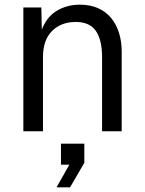

<svg xmlns="http://www.w3.org/2000/svg" viewBox="-20 -562 621 822"><path d="M80 0V-530H157L159 -435Q180 -490 223.5 -516Q267 -542 322 -542Q367 -542 401 -526.5Q435 -511 457 -483.5Q479 -456 490 -419.5Q501 -383 501 -341V0H417V-317Q417 -391 390.5 -429.5Q364 -468 304 -468Q242 -468 203 -429.5Q164 -391 164 -317V0ZM222 240 277 143H241V53H341V135L280 240Z"/></svg>

Font: Geist
Style: Regular
Weight: 400
Designer: Basement.studio, Andrés Briganti, Mateo Zaragoza
Foundry: Basement.studio, Vercel, Andrés Briganti, Guido Ferreyra, Mateo Zaragoza
Version: Version 1.401